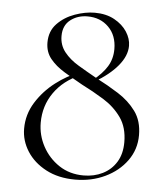

<svg xmlns="http://www.w3.org/2000/svg" viewBox="-46 -616 582 671"><g transform="rotate(5 244.5 -280.5)"><path d="M273 -339Q306 -365 322.5 -392Q339 -419 339 -453Q339 -501 310 -530Q281 -559 236 -559Q201 -559 176 -539.5Q151 -520 151 -483Q151 -451 170 -427Q189 -403 220 -384.5Q251 -366 285 -347Q326 -326 364 -302Q402 -278 426.5 -244.5Q451 -211 451 -161Q451 -111 422.5 -71.5Q394 -32 346.5 -9.5Q299 13 242 13Q183 13 139.5 -10Q96 -33 72.5 -70Q49 -107 49 -149Q49 -199 75.5 -241.5Q102 -284 142.5 -315Q183 -346 223 -360L229 -352Q170 -327 137.5 -280.5Q105 -234 105 -175Q105 -131 126 -92Q147 -53 184 -28.5Q221 -4 270 -4Q307 -4 337 -19Q367 -34 384.5 -62.5Q402 -91 402 -132Q402 -184 377.5 -218.5Q353 -253 315 -276.5Q277 -300 237 -320Q203 -339 172.5 -357.5Q142 -376 123 -399.5Q104 -423 104 -456Q104 -496 129 -522Q154 -548 190.5 -561Q227 -574 260 -574Q300 -574 329 -558Q358 -542 373.5 -518Q389 -494 389 -469Q389 -434 360 -399Q331 -364 278 -333Z"/></g></svg>

Font: Cormorant Light Light
Style: Regular
Weight: 300
Version: Version 4.000